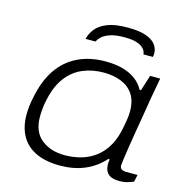

<svg xmlns="http://www.w3.org/2000/svg" viewBox="-108 -827 902 939"><g transform="rotate(15 342.5 -357.0)"><path d="M278 12Q205 12 155.5 -11.5Q106 -35 81 -79.5Q56 -124 56 -187Q56 -208 58.5 -230Q61 -252 66 -275Q83 -362 122 -420Q161 -478 222 -508Q283 -538 363 -538Q411 -538 448.5 -528Q486 -518 514 -498Q542 -478 559 -447H566L591 -526H642L622 -416Q617 -385 610 -342Q603 -299 595 -253.5Q587 -208 581 -167.5Q575 -127 571 -100Q567 -73 567 -67Q567 -55 575 -48.5Q583 -42 600 -42H657L649 -6Q638 -1 619 4.5Q600 10 578 10Q542 10 524 -4.5Q506 -19 504 -46Q503 -53 503.5 -62Q504 -71 506 -79L499 -81Q457 -34 401.5 -11Q346 12 278 12ZM287 -43Q331 -43 371 -54.5Q411 -66 443.5 -91Q476 -116 498.5 -156Q521 -196 531 -254Q535 -274 537 -287.5Q539 -301 540 -311.5Q541 -322 541 -331Q541 -386 518.5 -419Q496 -452 457 -467.5Q418 -483 368 -483Q311 -483 262.5 -462.5Q214 -442 179.5 -396Q145 -350 130 -273Q126 -253 124.5 -238Q123 -223 122.5 -213.5Q122 -204 122 -194Q122 -118 168.5 -80.5Q215 -43 287 -43ZM424 -726Q486 -726 520 -713Q554 -700 568 -680Q582 -660 582 -637Q582 -633 581.5 -628.5Q581 -624 580 -619H532Q532 -631 522.5 -644Q513 -657 489.5 -666.5Q466 -676 421 -676Q375 -676 347.5 -666Q320 -656 307 -643Q294 -630 289 -619H239Q245 -645 263.5 -669.5Q282 -694 320.5 -710Q359 -726 424 -726Z"/></g></svg>

Font: Archivo Expanded ExtraLight
Style: Italic
Weight: 250
Width: 7
Italic angle: -10°
Designer: Hector Gatti
Foundry: Omnibus-Type
Version: Version 2.001